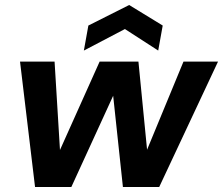

<svg xmlns="http://www.w3.org/2000/svg" viewBox="-20 -747 891 767"><path d="M120 0 60 -501H198L223 -92L195 -93L378 -501H533L573 -93L544 -92L713 -501H851L616 0H471L426 -421H458L265 0ZM315 -545 333 -645 496 -727 630 -645 612 -545 479 -631Z"/></svg>

Font: DM Sans 17pt ExtraBold
Style: Italic
Weight: 800
Italic angle: -10°
Version: Version 4.004;gftools[0.9.30]